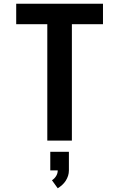

<svg xmlns="http://www.w3.org/2000/svg" viewBox="-20 -755 640 1031"><path d="M234 0V-625H67V-735H533V-625H366V0ZM290 256 259 213Q273 204 281.5 190Q290 176 290 160H250V60H350V160Q350 175 345.5 189Q341 203 333 215.5Q325 228 314 238Q303 248 290 256Z"/></svg>

Font: Iosevka SS04 XBd Ex
Style: Regular
Weight: 800
Width: 7
Monospace: yes
Designer: Belleve Invis
Foundry: Belleve Invis
Version: Version 19.0.0; ttfautohint (v1.8.4)